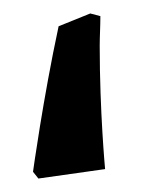

<svg xmlns="http://www.w3.org/2000/svg" viewBox="-20 -111 216 285"><path d="M37 154 136 140C136 140 128 55 128 -43C128 -57 129 -72 129 -87L114 -91L67 -72C44 35 29 144 29 144Z"/></svg>

Font: Alegreya SC
Style: Bold
Weight: 700
Designer: Juan Pablo del Peral
Foundry: Huerta Tipografica
Version: Version 2.007;PS 002.007;hotconv 1.0.88;makeotf.lib2.5.64775